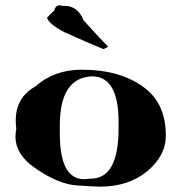

<svg xmlns="http://www.w3.org/2000/svg" viewBox="-20 -762 677 719"><path d="M354 -63Q340 -63 269 -67.5Q198 -72 111 -133Q38 -183 38 -251Q38 -264 41 -279Q39 -295 39 -311Q39 -397 112 -438Q183 -501 286 -501Q431 -501 520 -434Q601 -374 601 -254Q601 -179 531.5 -121Q462 -63 354 -63ZM295 -91Q304 -91 315 -93H320Q424 -93 424 -281V-305Q424 -476 325 -476Q204 -472 204 -291V-262Q204 -91 295 -91ZM368 -578Q306 -603 220 -642Q165 -671 156 -695Q169 -711 183 -722Q188 -742 203 -742Q208 -742 213 -740H222Q271 -740 293 -686Q355 -617 385 -587Z"/></svg>

Font: Xiangcui Kesong Xiangcui Kesong
Style: Regular
Weight: 400
Version: Version 1.501;March 28, 2024;FontCreator 14.0.0.2814 64-bit